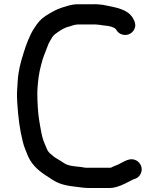

<svg xmlns="http://www.w3.org/2000/svg" viewBox="-20 -741 767 929"><path d="M624.4 127.3C642.8 122.1 653 115.1 660.3 100.4C674.5 72 658.8 44.9 638.4 34.7C608.7 19.8 581.8 40.1 553.6 54.2C541.3 60.3 527.9 63.8 520.9 68.4C519.3 69.5 516.5 70.5 514 70.5H395C388 70.5 380.7 68.1 374.6 67.4L356.6 65.4C335 63 306.5 61.2 286.2 45.8C275.3 38 265 32.7 250.9 23.9C241.4 18.8 232.4 9.7 228.2 6.5C216.5 -1.9 209.8 -12.4 206.3 -21.5C200.1 -37.8 190.7 -54.8 184.9 -78C178.1 -105.6 175.1 -128.1 169.7 -157.9C163.5 -195.1 160.5 -249.7 160.5 -293C160.5 -306.2 162.2 -321.3 163.5 -339C167.3 -384 175.6 -415.1 186 -452.6C192.7 -473.8 209.3 -513.8 215.3 -530.3C215.4 -530.8 215.8 -531.6 216.2 -532.2L224.2 -546.2C230.1 -556.6 235.8 -567.7 245.5 -575C262.9 -588 287.9 -606.9 317 -613.2C324.5 -615.3 340.9 -622.5 357 -622.5H435.7C436.6 -622.7 442 -623.3 447.2 -622.3L465.3 -620.4C475.1 -619.4 485.8 -616.5 494 -616.5C502.9 -616.5 534.6 -609.6 540.7 -599.4C549.4 -585 558.2 -576.9 573.9 -573.2C602.2 -566.4 627.6 -584.7 633.5 -609.5C637.2 -625 630.6 -641.3 622.4 -654.4C596.7 -696.4 545.7 -704.2 478.1 -717.6L458.5 -719.6C449.1 -720.9 440.8 -720.5 431 -720.5H357C338.3 -720.5 321.9 -717 305.5 -712C270.8 -702.5 249.2 -693.8 220.4 -676.3C191.6 -659.3 174.4 -646.6 157.3 -622L143.4 -601.1C124 -571.9 105.4 -522.2 93 -481.4C79.3 -436.4 68.8 -399.9 65.5 -347.2C62.6 -303.8 60.8 -288.4 63.5 -243.8C68.1 -172.5 75.4 -114.8 90.2 -55.9C96 -29.7 107.5 -7.5 116.6 17.2C138.4 62.9 171.9 89.5 216.8 117.5L228.9 125.6C246.6 137.4 264 145.7 282.4 151C306.2 157.8 333.4 161.7 362.4 164.6L378.6 166.6C387.5 167.7 396.9 168.5 409 168.5H512C525.8 168.5 535.8 165.6 545.7 162.9C570.9 156.1 597.1 141.1 624.4 127.3Z"/></svg>

Font: Smoothie
Style: Light
Weight: 400
Foundry: Cannot Into Space Fonts
Version: Version 0.8